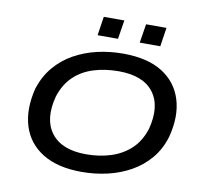

<svg xmlns="http://www.w3.org/2000/svg" viewBox="-95 -1010 1197 1122"><g transform="rotate(10 503.5 -448.5)"><path d="M460 9Q318 9 228.5 -46Q139 -101 108.5 -199Q78 -297 110 -425Q135 -501 181.5 -555.5Q228 -610 291 -645Q354 -680 427.5 -697Q501 -714 580 -714Q725 -714 813 -659Q901 -604 931.5 -506Q962 -408 929 -282Q906 -205 859 -150Q812 -95 749 -60Q686 -25 612.5 -8Q539 9 460 9ZM468 -97Q547 -97 614.5 -118.5Q682 -140 731.5 -186Q781 -232 805 -308Q841 -447 779.5 -527.5Q718 -608 573 -608Q493 -608 425 -587Q357 -566 308.5 -520Q260 -474 236 -399Q199 -260 261 -178.5Q323 -97 468 -97ZM664 -794 682 -906H803L786 -794ZM414 -794 431 -906H553L535 -794Z"/></g></svg>

Font: Nunito Sans 7pt Expanded SemiBold
Style: Italic
Weight: 600
Width: 7
Italic angle: -9°
Designer: Vernon Adams
Foundry: Vernon Adams
Version: Version 3.101;gftools[0.9.27]